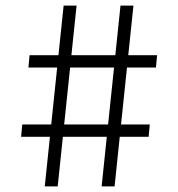

<svg xmlns="http://www.w3.org/2000/svg" viewBox="-20 -662 634 682"><path d="M408 -642H454L387 0H341ZM59 -220H512L508 -176H55ZM206 -642H252L185 0H139ZM85 -466H538L534 -422H81Z"/></svg>

Font: Murecho Thin Light
Style: Regular
Weight: 300
Version: Version 1.010